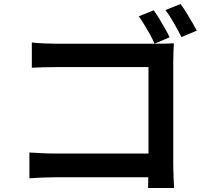

<svg xmlns="http://www.w3.org/2000/svg" viewBox="-20 -883 1040 953"><path d="M743 -832Q756 -815 770.5 -790.5Q785 -766 799 -741.5Q813 -717 822 -698L747 -666Q738 -688 724.5 -712Q711 -736 696.5 -760Q682 -784 669 -802ZM876 -863Q889 -846 904 -822Q919 -798 933 -773.5Q947 -749 957 -731L881 -699Q865 -730 843.5 -768Q822 -806 801 -833ZM138 -672Q166 -669 199.5 -667.5Q233 -666 258 -666H759Q780 -666 805 -666.5Q830 -667 843 -668Q842 -651 841 -626Q840 -601 840 -580V-62Q840 -36 841.5 -3Q843 30 844 50H715Q715 30 716 4.5Q717 -21 717 -49V-550H259Q228 -550 193.5 -549Q159 -548 138 -547ZM126 -126Q150 -125 182 -123Q214 -121 247 -121H786V-3H250Q221 -3 185.5 -1.5Q150 0 126 2Z"/></svg>

Font: Noto Sans SC Thin SemiBold
Style: Regular
Weight: 600
Version: Version 2.004-H2;hotconv 1.0.118;makeotfexe 2.5.65603